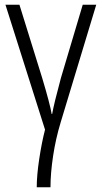

<svg xmlns="http://www.w3.org/2000/svg" viewBox="-20 -552 432 810"><path d="M236 -36Q215 33 204 106Q193 179 193 238H135Q135 188 145.5 118.5Q156 49 170 -5L3 -532H62L158 -223Q191 -113 198 -71H200Q208 -116 237 -223L329 -532H386Z"/></svg>

Font: Noto Sans Display Light Narrow
Style: Regular
Weight: 300
Width: 4
Designer: Monotype Design team
Foundry: Monotype Imaging Inc.
Version: Version 1.000